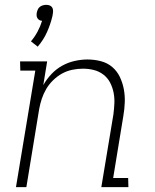

<svg xmlns="http://www.w3.org/2000/svg" viewBox="-20 -774 640 794"><path d="M136 -581 108 -603Q124 -622 135.5 -643.5Q147 -665 154 -688Q148 -688 143 -691Q138 -694 135 -698.5Q132 -703 131.5 -709Q131 -715 132 -721Q133 -727 136 -734Q139 -741 144.5 -745.5Q150 -750 157.5 -752Q165 -754 171 -754Q178 -754 184 -752Q190 -750 194 -745.5Q198 -741 199 -734Q200 -727 199 -721L197 -708Q189 -674 174.5 -641.5Q160 -609 136 -581ZM46 0 126 -482H64L63 -520H175L159 -422Q173 -447 193 -468Q213 -489 237.5 -502.5Q262 -516 289 -522Q316 -528 342 -528Q370 -528 397 -521Q424 -514 444 -497Q464 -480 475.5 -456Q487 -432 492 -405.5Q497 -379 496 -351Q495 -323 490 -294L448 -38H510L511 0H399L449 -301Q452 -324 453 -347Q454 -370 449.5 -392Q445 -414 435 -433Q425 -452 407.5 -465.5Q390 -479 368 -484.5Q346 -490 323 -490Q302 -490 279.5 -485.5Q257 -481 237 -470Q217 -459 200 -442.5Q183 -426 171.5 -406.5Q160 -387 153 -366Q146 -345 142 -323L89 0Z"/></svg>

Font: Iosevka Etoile Extralight
Style: Italic
Weight: 200
Italic angle: -9°
Designer: Belleve Invis
Foundry: Belleve Invis
Version: Version 22.1.2; ttfautohint (v1.8.4)